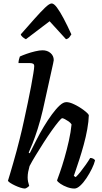

<svg xmlns="http://www.w3.org/2000/svg" viewBox="-20 -1091 591 1111"><path d="M125 0Q114 0 98.5 -5Q83 -10 67 -17.5Q51 -25 39.5 -32.5Q28 -40 26 -45Q30 -58 38 -84.5Q46 -111 56 -146Q66 -181 76 -217.5Q86 -254 94 -287Q107 -338 118.5 -392Q130 -446 141 -497Q152 -548 160 -592Q168 -636 173 -666.5Q178 -697 178 -708Q178 -719 171 -722.5Q164 -726 153 -726H87Q87 -737 90 -748Q93 -759 95 -764Q110 -771 134 -779.5Q158 -788 183.5 -794Q209 -800 226 -800Q254 -800 272.5 -784Q291 -768 291 -743Q291 -739 287.5 -724Q284 -709 278 -681L228 -455Q214 -395 198 -345Q182 -295 168 -260Q154 -225 146 -208L152 -204Q169 -238 189.5 -278.5Q210 -319 233.5 -358Q257 -397 280.5 -429Q304 -461 325 -480.5Q346 -500 364 -500Q380 -500 401 -491Q422 -482 442.5 -469Q463 -456 477.5 -443.5Q492 -431 494 -425Q493 -388 485 -343.5Q477 -299 464.5 -253.5Q452 -208 439.5 -169.5Q427 -131 418 -105Q409 -79 407 -73L418 -66Q430 -77 445.5 -96.5Q461 -116 476.5 -138Q492 -160 502 -177Q512 -177 520 -172.5Q528 -168 530 -163Q525 -142 511.5 -114.5Q498 -87 480.5 -60.5Q463 -34 444.5 -17Q426 0 411 0Q391 0 369 -8Q347 -16 330 -27.5Q313 -39 310 -47Q314 -58 326.5 -93Q339 -128 353 -176.5Q367 -225 378.5 -276.5Q390 -328 394 -371Q388 -381 377 -388.5Q366 -396 355.5 -401.5Q345 -407 340 -407Q335 -407 318.5 -387Q302 -367 279.5 -335.5Q257 -304 233 -266.5Q209 -229 187 -193Q165 -157 151 -130Q146 -112 143 -96.5Q140 -81 140 -64Q140 -52 142.5 -39.5Q145 -27 149 -15Q145 -11 138.5 -6.5Q132 -2 125 0ZM130 -864Q120 -869 111 -876.5Q102 -884 100 -892Q144 -942 179.5 -982Q215 -1022 240.5 -1046.5Q266 -1071 279 -1071Q292 -1071 309.5 -1047.5Q327 -1024 348.5 -983.5Q370 -943 393 -892Q388 -884 381.5 -875.5Q375 -867 362 -864L267 -968Z"/></svg>

Font: Texturina Medium 12pt SemiBold
Style: Italic
Weight: 600
Italic angle: -11°
Version: Version 1.002